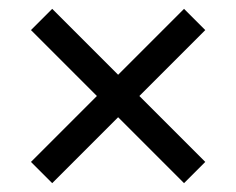

<svg xmlns="http://www.w3.org/2000/svg" viewBox="-20 -542 534 434"><path d="M98 -128 247 -277 396 -128 444 -176 295 -325 444 -474 396 -522 247 -373 98 -522 50 -474 199 -325 50 -176Z"/></svg>

Font: Fixel Variable
Style: Regular
Weight: 100
Width: 3
Designer: AlfaBravo + MacPaw
Foundry: Kyrylo Tkachov, Marchela Mozhyna, Serhii Makarenko, Maria Weinstein, Zakhar Kryvoshyya
Version: Version 1.211